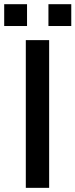

<svg xmlns="http://www.w3.org/2000/svg" viewBox="-51 -904 363 924"><path d="M182.1 -778.8V-883.8H292V-778.8ZM-30.8 -778.8V-883.8H79.1V-778.8ZM73.2 0V-710.9H185.5V0Z"/></svg>

Font: Ride Light
Style: Bold
Weight: 600
Version: Version 3.000